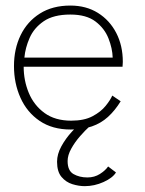

<svg xmlns="http://www.w3.org/2000/svg" viewBox="-20 -442 510 673"><path d="M63 -208Q63 -159.5 81 -116.2Q99 -73 136 -46Q173 -19 229.5 -19Q275 -19 304.2 -34.5Q333.5 -50 350.2 -70.8Q367 -91.5 373.5 -107L403 -87Q383 -54.5 358.5 -32.2Q334 -10 302.2 1Q270.5 12 228 12Q163.5 12 119 -18.2Q74.5 -48.5 51.8 -99.2Q29 -150 29 -210.5Q29 -270.5 52.2 -318.5Q75.5 -366.5 119.8 -394.5Q164 -422.5 226.5 -422.5Q282 -422.5 323.2 -396.8Q364.5 -371 387.5 -326.5Q410.5 -282 410.5 -225Q410.5 -220.5 410 -216.2Q409.5 -212 409.5 -208ZM375 -240Q374 -272.5 360.2 -307.5Q346.5 -342.5 314.5 -366.8Q282.5 -391 226.5 -391Q167.5 -391 133.2 -367.5Q99 -344 83.8 -309Q68.5 -274 65.5 -240ZM277 210.5Q256 210.5 233.5 203.5Q211 196.5 195.5 178Q180 159.5 180 125Q180 98.5 195 71Q210 43.5 231.8 19.8Q253.5 -4 273.5 -20L295 0Q279 14.5 260.8 35.2Q242.5 56 229.8 79Q217 102 217 122.5Q217 156.5 237.8 168.2Q258.5 180 286.5 180Q311 180 330.2 167.8Q349.5 155.5 359 141.5L386.5 162.5Q375 181.5 343 196Q311 210.5 277 210.5Z"/></svg>

Font: League Spartan Thin
Style: Regular
Weight: 100
Foundry: The League of Moveable Type
Version: Version 2.002